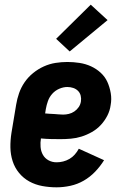

<svg xmlns="http://www.w3.org/2000/svg" viewBox="-20 -793 540 821"><path d="M222 8Q191 8 161 2.5Q131 -3 105.5 -17Q80 -31 61.5 -53.5Q43 -76 34 -104Q25 -132 24.5 -162.5Q24 -193 29 -225L49 -345Q53 -370 61.5 -394.5Q70 -419 85 -441Q100 -463 121.5 -480.5Q143 -498 167.5 -509Q192 -520 217.5 -524Q243 -528 268 -528Q294 -528 320 -524Q346 -520 369 -509.5Q392 -499 410.5 -482Q429 -465 439 -443Q449 -421 453.5 -395Q458 -369 453 -343Q450 -320 439 -298.5Q428 -277 411.5 -259Q395 -241 373 -228.5Q351 -216 328.5 -209Q306 -202 283 -200Q260 -198 238 -198Q217 -198 196.5 -198.5Q176 -199 155 -201Q152 -183 153.5 -164.5Q155 -146 163.5 -131Q172 -116 187.5 -107.5Q203 -99 222 -99Q236 -99 250 -102.5Q264 -106 277 -113.5Q290 -121 300 -132.5Q310 -144 317 -157L425 -108Q409 -82 387 -59Q365 -36 338 -20.5Q311 -5 281 1.5Q251 8 222 8ZM250 -303Q262 -303 274.5 -306Q287 -309 298 -316.5Q309 -324 316.5 -335Q324 -346 326 -359Q328 -372 325 -384Q322 -396 313.5 -404.5Q305 -413 293 -417Q281 -421 268 -421Q251 -421 233.5 -413.5Q216 -406 203.5 -392Q191 -378 185 -361Q179 -344 176 -327L173 -308Q183 -307 192 -306.5Q201 -306 211 -305.5Q221 -305 230.5 -304Q240 -303 250 -303ZM278 -573 220 -627 368 -773 440 -707Z"/></svg>

Font: Iosevka SS18 Heavy
Style: Italic
Weight: 900
Italic angle: -9°
Monospace: yes
Designer: Belleve Invis
Foundry: Belleve Invis
Version: Version 25.1.1; ttfautohint (v1.8.4)